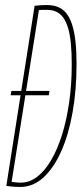

<svg xmlns="http://www.w3.org/2000/svg" viewBox="-20 -730 331 760"><path d="M22 -353 25 -370H176L173 -353ZM61 10Q50 10 40.5 9.5Q31 9 23 8Q15 7 5 6L117 -707Q132 -709 143 -709.5Q154 -710 166 -710Q192 -710 211.5 -701.5Q231 -693 244.5 -675Q258 -657 266.5 -629Q275 -601 279 -563.5Q283 -526 283 -477Q283 -375 267.5 -286.5Q252 -198 222.5 -131.5Q193 -65 152 -27.5Q111 10 61 10ZM63 -7Q97 -7 127.5 -30.5Q158 -54 183 -97Q208 -140 226 -198Q244 -256 254 -326.5Q264 -397 264 -475Q264 -522 260.5 -558Q257 -594 249.5 -619Q242 -644 230.5 -660Q219 -676 203 -683.5Q187 -691 166 -691Q161 -691 156 -691Q151 -691 146 -691Q141 -691 134 -690L26 -10Q33 -9 39 -8.5Q45 -8 51 -7.5Q57 -7 63 -7Z"/></svg>

Font: Georama
Style: Italic
Weight: 400
Width: 2
Italic angle: -9°
Designer: Jean-Baptiste Levee
Foundry: Production Type
Version: Version 1.000